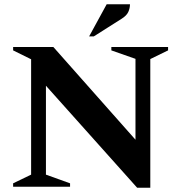

<svg xmlns="http://www.w3.org/2000/svg" viewBox="-20 -882 856 907"><path d="M42 0V-16L127 -57V-602L42 -644V-660H232L620 -222V-604L506 -644V-660H774V-644L690 -603V5H628L197 -477V-57L311 -16V0ZM401 -710 484 -862H594Q594 -843 586 -825.5Q578 -808 554 -793L423 -710Z"/></svg>

Font: Spectral
Style: Bold
Weight: 700
Designer: Jean-Baptiste Levee
Foundry: Production Type
Version: Version 2.001